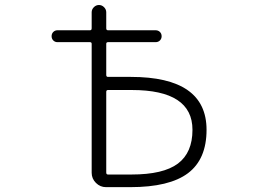

<svg xmlns="http://www.w3.org/2000/svg" viewBox="-20 -774 1040 772"><path d="M407.2 -472.7Q407.2 -464.8 414.1 -464.8H505.9Q810.5 -464.8 810.5 -252Q810.5 -133.8 735.8 -77.6Q661.1 -21.5 503.9 -21.5H406.2Q382.8 -21.5 365.7 -38.6Q348.6 -55.7 348.6 -79.1V-597.7Q348.6 -604.5 341.8 -604.5H210.9Q201.2 -604.5 194.3 -611.3Q187.5 -618.2 187.5 -628.4Q187.5 -638.7 194.3 -645.5Q201.2 -652.3 210.9 -652.3H341.8Q348.6 -652.3 348.6 -660.2V-724.6Q348.6 -736.3 357.4 -745.1Q366.2 -753.9 377.9 -753.9Q389.6 -753.9 398.4 -745.1Q407.2 -736.3 407.2 -724.6V-660.2Q407.2 -652.3 414.1 -652.3H605.5Q616.2 -652.3 623 -645.5Q629.9 -638.7 629.9 -628.4Q629.9 -618.2 623 -611.3Q616.2 -604.5 605.5 -604.5H414.1Q407.2 -604.5 407.2 -597.7ZM407.2 -80.1Q407.2 -72.3 414.1 -72.3H508.8Q636.7 -72.3 695.3 -116.2Q753.9 -160.2 753.9 -252Q753.9 -412.1 509.8 -412.1H414.1Q407.2 -412.1 407.2 -404.3Z"/></svg>

Font: Rounded-X Mgen+ 2m light
Style: Regular
Weight: 200
Designer: [Source Han Sans]
Ryoko NISHIZUKA  (kana & ideographs); Paul D. Hunt (Latin, Greek & Cyrillic); Wenlong ZHANG  (bopomofo
Version: Version 1.059.20150602